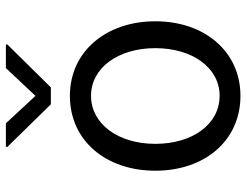

<svg xmlns="http://www.w3.org/2000/svg" viewBox="-110 -696 817 636"><g transform="rotate(-90 298.0 -377.5)"><path d="M299 11C445 11 546 -107 546 -271C546 -435 445 -554 299 -554C151 -554 51 -435 51 -271C51 -107 151 11 299 11ZM130 -761 271 -617H327L469 -761V-766H391L299 -668L208 -766H130ZM140 -271C140 -394 206 -484 299 -484C391 -484 457 -395 457 -271C457 -148 392 -58 299 -58C205 -58 140 -148 140 -271Z"/></g></svg>

Font: Wafeq
Style: Regular
Weight: 400
Designer: Rasmus Andersson & Azza Alameddine
Foundry: Google & TypeTogether
Version: Version 3.000;FEAKit 1.0